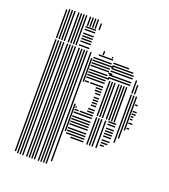

<svg xmlns="http://www.w3.org/2000/svg" viewBox="-158 -816 977 1112"><g transform="rotate(20 331.0 -260.0)"><path d="M68 176H60V-512H68ZM84 184H76V-512H84ZM100 184H92V-512H100ZM116 184H108V-512H116ZM140 184H132V-512H140ZM156 184H148V-512H156ZM172 184H164V-512H172ZM188 184H180V-512H188ZM212 184H204V-512H212ZM228 184H220V-512H228ZM244 184H236V-512H244ZM260 184H252V-512H260ZM284 160H276V-512H284ZM300 -32H292V-200H300ZM300 -336H292V-480H300ZM416 -4H336V-12H416ZM416 -20H304V-28H416ZM416 -36H304V-44H416ZM416 -52H304V-60H416ZM416 -76H304V-84H416ZM416 -92H304V-100H416ZM416 -108H304V-116H416ZM416 -124H304V-132H416ZM416 -148H304V-156H416ZM328 -164H304V-172H328ZM416 -164H336V-172H416ZM312 -180H304V-188H312ZM416 -180H376V-188H416ZM416 -196H376V-204H416ZM416 -220H384V-228H416ZM416 -236H384V-244H416ZM416 -252H384V-260H416ZM416 -268H384V-276H416ZM416 -292H384V-300H416ZM416 -308H376V-316H416ZM416 -324H376V-332H416ZM328 -340H304V-348H328ZM416 -340H336V-348H416ZM416 -364H304V-372H416ZM416 -380H304V-388H416ZM416 -396H304V-404H416ZM416 -412H304V-420H416ZM416 -436H304V-444H416ZM416 -452H304V-460H416ZM416 -468H304V-476H416ZM416 -484H304V-492H416ZM416 -508H328V-516H416ZM432 -396H416V-404H432ZM440 -428H416V-436H440ZM432 -468H416V-476H432ZM444 0H436V-168H444ZM460 0H452V-168H460ZM476 0H468V-168H476ZM500 0H492V-168H500ZM536 -20H512V-28H536ZM552 -36H512V-44H552ZM560 -52H512V-60H560ZM560 -76H512V-84H560ZM560 -92H512V-100H560ZM560 -108H512V-116H560ZM560 -124H512V-132H560ZM560 -148H512V-156H560ZM560 -164H512V-172H560ZM444 -176H436V-392H444ZM460 -176H452V-392H460ZM476 -176H468V-392H476ZM500 -176H492V-392H500ZM516 -176H508V-392H516ZM532 -176H524V-392H532ZM548 -176H540V-392H548ZM560 -404H424V-412H560ZM560 -420H424V-428H560ZM560 -444H424V-452H560ZM560 -460H424V-468H560ZM552 -476H424V-484H552ZM520 -492H424V-500H520ZM588 -64H580V-360H588ZM604 -96H596V-360H604ZM620 -152H612V-360H620ZM640 -164H624V-172H640ZM648 -196H624V-204H648ZM640 -236H624V-244H640ZM648 -268H624V-276H648ZM640 -308H624V-316H640ZM640 -220H624V-228H640ZM648 -252H624V-260H648ZM588 -368H580V-448H588ZM604 -368H596V-424H604ZM68 -520H60V-648H68ZM84 -520H76V-648H84ZM100 -520H92V-648H100ZM116 -520H108V-648H116ZM140 -520H132V-648H140ZM156 -520H148V-648H156ZM172 -520H164V-648H172ZM188 -520H180V-648H188ZM264 -524H200V-532H264ZM264 -548H200V-556H264ZM264 -564H200V-572H264ZM264 -580H200V-588H264ZM264 -596H200V-604H264ZM264 -620H200V-628H264ZM264 -636H200V-644H264ZM356 -520H348V-544H356ZM412 -520H404V-528H412ZM68 -648H60V-688H68ZM84 -648H76V-688H84ZM100 -648H92V-688H100ZM116 -648H108V-688H116ZM140 -648H132V-688H140ZM156 -648H148V-688H156ZM172 -648H164V-688H172ZM188 -648H180V-688H188ZM212 -648H204V-688H212ZM228 -648H220V-688H228ZM244 -648H236V-688H244ZM260 -648H252V-688H260ZM284 -648H276V-688H284ZM68 -688H60V-696H68ZM84 -688H76V-704H84ZM100 -688H92V-704H100ZM116 -688H108V-704H116ZM140 -688H132V-704H140ZM156 -688H148V-704H156ZM172 -688H164V-704H172ZM188 -688H180V-704H188ZM212 -688H204V-704H212ZM228 -688H220V-704H228ZM244 -688H236V-704H244ZM260 -688H252V-704H260Z"/></g></svg>

Font: Rubik Lines
Style: Regular
Weight: 400
Designer: Hubert and Fischer, NaN
Foundry: Hubert and Fischer, NaN
Version: Version 2.201